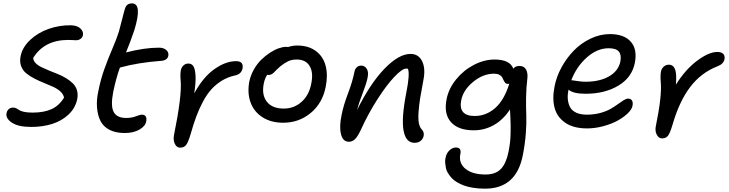

<svg xmlns="http://www.w3.org/2000/svg" viewBox="-20 -794 4327 1139"><path d="M165 -41Q87.9 -41 50 -66.7Q12.2 -92.3 19 -123Q21.5 -137.7 32 -146.7Q42.5 -155.8 58.1 -155.8Q68.4 -155.8 77.4 -151.1Q86.4 -146.5 94 -140.9Q101.6 -135.3 122.1 -130.6Q142.6 -126 172.9 -126Q241.2 -126 286.1 -146.7Q331.1 -167.5 359.9 -214.8Q356.4 -234.4 338.9 -250.7Q321.3 -267.1 296.1 -278.6Q271 -290 241.7 -301.8Q212.4 -313.5 185.1 -327.4Q157.7 -341.3 136.5 -358.4Q115.2 -375.5 105.5 -401.4Q95.7 -427.2 102.1 -460Q112.8 -514.2 159.4 -557.6Q206.1 -601.1 269.8 -623Q333.5 -645 398.9 -644Q437 -643.6 456.3 -625.7Q475.6 -607.9 472.2 -585.9Q469.2 -571.8 458 -563.5Q446.8 -555.2 430.2 -555.2Q426.8 -555.2 412.1 -556.2Q397.5 -557.1 384.8 -557.1Q242.7 -557.1 176.8 -450.2Q177.7 -433.6 191.2 -419.7Q204.6 -405.8 225.1 -396Q245.6 -386.2 271 -375.5Q296.4 -364.7 322 -355Q347.7 -345.2 371.1 -330.8Q394.5 -316.4 411.6 -300Q428.7 -283.7 436.3 -259.3Q443.8 -234.9 438 -205.1Q426.8 -152.3 386.5 -114.5Q346.2 -76.7 289.6 -58.8Q232.9 -41 165 -41Z M719.7 -4.9Q666 -4.9 629.4 -23.9Q592.8 -43 575.9 -76.7Q559.1 -110.4 555.4 -157Q551.8 -203.6 564.5 -258.8Q577.6 -324.2 599.1 -384.3Q620.6 -444.3 646.2 -503.9Q671.9 -563.5 684.6 -604Q694.3 -637.7 704.8 -680.7Q715.3 -723.6 720.7 -740.2Q729.5 -773.9 762.7 -773.9Q825.7 -773.9 776.9 -615.2Q752.9 -543.5 727.5 -482.9Q836.4 -511.2 922.9 -511.2Q950.7 -511.2 966.6 -497.1Q982.4 -482.9 978.5 -462.9Q973.1 -436 936.5 -433.1Q798.3 -422.9 691.4 -393.1Q669.9 -335.4 651.9 -250Q635.3 -165.5 654.3 -129.9Q673.3 -94.2 728.5 -94.2Q760.7 -94.2 785.9 -104Q811 -113.8 821.8 -113.8Q853.5 -113.8 847.7 -74.2Q841.8 -44.9 806.6 -24.9Q771.5 -4.9 719.7 -4.9Z M1048.3 82Q1028.8 82 1017.8 60.5Q1006.8 39.1 1011.7 9.8Q1059.6 -224.6 1051.8 -314.9Q1048.3 -351.1 1052.7 -377Q1056.6 -395 1068.6 -406Q1080.6 -417 1097.7 -417Q1116.7 -417 1127 -401.6Q1137.2 -386.2 1139.9 -346.9Q1142.6 -307.6 1132.3 -240.2Q1185.1 -336.9 1252 -384Q1318.8 -431.2 1380.4 -431.2Q1427.2 -431.2 1418.5 -386.2Q1411.1 -354 1373.5 -346.2Q1330.6 -336.9 1295.2 -314.9Q1259.8 -293 1233.2 -263.2Q1206.5 -233.4 1183.8 -190.7Q1161.1 -147.9 1144.5 -103.3Q1127.9 -58.6 1111.3 0Q1096.7 49.3 1084.5 65.7Q1072.3 82 1048.3 82Z M1660.2 -65.9Q1587.4 -65.9 1536.6 -98.9Q1485.8 -131.8 1466.1 -187.3Q1446.3 -242.7 1459 -310.1Q1466.8 -347.7 1486.1 -381.8Q1505.4 -416 1529.8 -439.7Q1554.2 -463.4 1581.5 -481.2Q1608.9 -499 1633.5 -507.6Q1658.2 -516.1 1677.2 -516.1Q1686 -516.1 1689 -515.1Q1715.8 -523.9 1743.2 -523.9Q1809.6 -523.9 1853.3 -491.7Q1897 -459.5 1911.6 -404.3Q1926.3 -349.1 1912.1 -278.8Q1893.1 -181.6 1823.2 -123.8Q1753.4 -65.9 1660.2 -65.9ZM1544.9 -298.8Q1531.2 -231 1563.2 -190.4Q1595.2 -149.9 1663.1 -149.9Q1724.6 -149.9 1769 -189.7Q1813.5 -229.5 1826.2 -296.9Q1840.3 -362.8 1817.1 -401.9Q1793.9 -440.9 1740.2 -440.9Q1710.9 -440.9 1689.7 -430.9Q1668.5 -420.9 1642.1 -399.9Q1631.3 -390.6 1620.1 -379.4Q1608.9 -368.2 1603.3 -362.5Q1597.7 -356.9 1589.8 -353Q1582 -349.1 1572.3 -349.1Q1566.9 -349.1 1564.9 -350.1Q1550.8 -328.6 1544.9 -298.8Z M2439 53.2Q2387.2 53.2 2374 -19.8Q2360.8 -92.8 2390.1 -243.2Q2412.6 -355 2399.9 -386.2Q2397 -387.2 2390.1 -387.2Q2365.7 -387.2 2319.1 -337.9Q2272.5 -288.6 2218.3 -203.9Q2164.1 -119.1 2122.1 -26.9Q2103.5 13.7 2087.2 30.3Q2070.8 46.9 2049.8 46.9Q2013.7 46.9 2002.7 1.5Q1991.7 -43.9 2006.8 -113.8Q2018.1 -170.9 2044.4 -239.7Q2070.8 -308.6 2083 -369.1Q2085.9 -385.3 2096.7 -395Q2107.4 -404.8 2123 -404.8Q2143.6 -404.8 2155.8 -385.7Q2168 -366.7 2160.2 -331.1Q2153.3 -297.4 2130.9 -239.5Q2108.4 -181.6 2098.1 -141.1Q2175.8 -298.3 2260.7 -386.2Q2345.7 -474.1 2415 -474.1Q2463.4 -474.1 2484.4 -430.4Q2505.4 -386.7 2491.7 -318.8Q2479 -252.9 2472.4 -211.2Q2465.8 -169.4 2462.9 -128.4Q2460 -87.4 2465.1 -62.5Q2470.2 -37.6 2483.9 -23.9Q2497.1 -9.3 2493.2 12.2Q2489.7 29.3 2475.8 41.3Q2461.9 53.2 2439 53.2Z M2857.4 325.2Q2820.3 325.2 2788.6 320.3Q2756.8 315.4 2733.4 306.9Q2710 298.3 2690.4 286.6Q2670.9 274.9 2658.7 261.2Q2646.5 247.6 2637.2 232.4Q2627.9 217.3 2625 201.7Q2622.1 186 2620.8 170.7Q2619.6 155.3 2623.5 141.1Q2627.9 115.7 2645.8 98.4Q2663.6 81.1 2684.6 81.1Q2717.8 81.1 2711.4 117.2Q2699.2 172.9 2740.7 207Q2782.2 241.2 2860.4 241.2Q2920.4 241.2 2951.7 208Q2982.9 174.8 2996.6 106.9Q3002.4 77.6 3005.6 50.3Q3008.8 22.9 3009 -6.6Q3009.3 -36.1 3009.3 -51.8Q3009.3 -67.4 3007.6 -101.8Q3005.9 -136.2 3005.4 -145Q2964.8 -83 2909.4 -52Q2854 -21 2790.5 -21Q2698.2 -21 2655 -69.8Q2611.8 -118.7 2629.4 -206.1Q2641.6 -268.6 2685.8 -323Q2730 -377.4 2791.3 -409.2Q2852.5 -440.9 2913.6 -440.9Q3005.4 -440.9 3025.4 -386.2Q3036.1 -402.8 3061.5 -402.8Q3089.4 -402.8 3100.8 -381.3Q3112.3 -359.9 3108.4 -328.1Q3101.6 -272.9 3100.8 -213.4Q3100.1 -153.8 3102.1 -111.1Q3104 -68.4 3099.4 -3.7Q3094.7 61 3080.6 130.9Q3041 325.2 2857.4 325.2ZM2716.3 -200.2Q2697.3 -106 2796.4 -106Q2863.3 -106 2917 -152.6Q2970.7 -199.2 3001.5 -297.9Q2997.6 -295.9 2994.6 -295.9Q2983.9 -295.9 2977.8 -302.2Q2971.7 -308.6 2967.8 -317.4Q2963.9 -326.2 2959 -335.2Q2954.1 -344.2 2941.9 -350.6Q2929.7 -356.9 2910.6 -356.9Q2846.2 -356.9 2787.4 -308.8Q2728.5 -260.7 2716.3 -200.2Z M3462.9 -32.2Q3382.3 -32.2 3333.3 -65.9Q3284.2 -99.6 3269.8 -155Q3255.4 -210.4 3270 -282.2Q3280.8 -338.9 3310.8 -394Q3340.8 -449.2 3383.3 -493.2Q3425.8 -537.1 3482.4 -564.5Q3539.1 -591.8 3598.1 -591.8Q3681.6 -591.8 3721.7 -547.1Q3761.7 -502.4 3746.1 -420.9Q3728.5 -333.5 3647.7 -285.6Q3566.9 -237.8 3454.1 -237.8Q3378.9 -237.8 3353 -262.2Q3345.7 -231 3348.6 -203.9Q3351.6 -176.8 3362.8 -156.7Q3374 -136.7 3399.2 -125.2Q3424.3 -113.8 3460.9 -113.8Q3502.9 -113.8 3539.6 -123.5Q3576.2 -133.3 3600.6 -147.2Q3625 -161.1 3644.3 -175.3Q3663.6 -189.5 3679.2 -199.2Q3694.8 -209 3706.1 -209Q3722.7 -209 3729.5 -197Q3736.3 -185.1 3731.9 -165Q3727.5 -144 3702.9 -120.6Q3678.2 -97.2 3642.3 -77.6Q3606.4 -58.1 3558.1 -45.2Q3509.8 -32.2 3462.9 -32.2ZM3373 -317.9Q3378.4 -317.9 3404.1 -313.5Q3429.7 -309.1 3453.1 -309.1Q3538.1 -309.1 3593.5 -341.3Q3648.9 -373.5 3660.2 -429.2Q3667.5 -468.3 3651.1 -488Q3634.8 -507.8 3590.8 -507.8Q3522.9 -507.8 3461.4 -453.4Q3399.9 -398.9 3369.1 -317.9Z M3907.7 26.9Q3887.7 26.9 3876.2 5.1Q3864.7 -16.6 3870.6 -45.9Q3907.2 -223.1 3899.9 -306.2Q3896.5 -343.8 3900.9 -369.1Q3904.8 -387.2 3917.5 -398.7Q3930.2 -410.2 3947.8 -410.2Q3973.6 -410.2 3984.4 -383.5Q3995.1 -356.9 3989.7 -292Q4045.9 -381.8 4115.5 -433.8Q4185.1 -485.8 4234.9 -485.8Q4260.3 -485.8 4271 -473.9Q4281.7 -461.9 4277.8 -441.9Q4271.5 -414.1 4236.8 -400.9Q4138.7 -362.8 4074 -277.3Q4009.3 -191.9 3969.7 -54.2Q3955.1 -5.4 3943.1 10.7Q3931.2 26.9 3907.7 26.9Z"/></svg>

Font: Shantell Sans Irregular Bouncy
Style: Italic
Weight: 400
Italic angle: -11.31°
Designer: Stephen Nixon, Anya Danilova, Shantell Martin
Foundry: Arrow Type
Version: Version 1.006;[9816181b4]